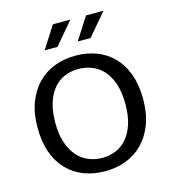

<svg xmlns="http://www.w3.org/2000/svg" viewBox="-122 -934 930 1042"><g transform="rotate(-15 343.0 -413.0)"><path d="M378 -710 458 -835H556L450 -710ZM192 -710 272 -835H370L264 -710ZM146 -315Q146 -251 161.5 -204Q177 -157 204 -126Q231 -95 267.5 -80Q304 -65 345 -65Q386 -65 421.5 -80Q457 -95 483.5 -126Q510 -157 525 -204Q540 -251 540 -315Q540 -381 524.5 -428Q509 -475 482 -505.5Q455 -536 418.5 -550.5Q382 -565 341 -565Q300 -565 264 -550Q228 -535 202 -504Q176 -473 161 -426Q146 -379 146 -315ZM345 -639Q409 -639 463 -618.5Q517 -598 556.5 -557.5Q596 -517 618 -456.5Q640 -396 640 -315Q640 -236 617 -175.5Q594 -115 554 -74Q514 -33 459.5 -12Q405 9 341 9Q277 9 223 -11.5Q169 -32 129.5 -72.5Q90 -113 68 -173.5Q46 -234 46 -315Q46 -394 69 -454.5Q92 -515 132 -556Q172 -597 226.5 -618Q281 -639 345 -639Z"/></g></svg>

Font: Ek Mukta
Style: Regular
Weight: 400
Designer: Girish Dalvi and Yashodeep Gholap
Foundry: Ek Type
Version: Version 2.538;PS 1.001;hotconv 16.6.51;makeotf.lib2.5.65220;